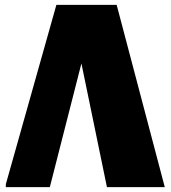

<svg xmlns="http://www.w3.org/2000/svg" viewBox="-20 -770 702 790"><path d="M460 -750 658 0H420L315 -509L185 0H4V-12L212 -750Z"/></svg>

Font: Kufam Black
Style: Italic
Weight: 900
Italic angle: -11°
Designer: Artur Schmal
Foundry: Original Type
Version: Version 1.301; ttfautohint (v1.8.3)